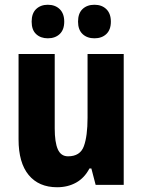

<svg xmlns="http://www.w3.org/2000/svg" viewBox="-20 -777 599 807"><path d="M500 -550V0H382L364 -69H356Q335 -29 300 -9.5Q265 10 220 10Q143 10 100.5 -41.5Q58 -93 58 -191V-550H210V-237Q210 -179 223 -149.5Q236 -120 266 -120Q317 -120 332.5 -162.5Q348 -205 348 -282V-550ZM113 -686Q113 -721 132 -739Q151 -757 181 -757Q212 -757 231 -738.5Q250 -720 250 -686Q250 -652 231 -634Q212 -616 181 -616Q151 -616 132 -633.5Q113 -651 113 -686ZM308 -686Q308 -721 327 -739Q346 -757 377 -757Q408 -757 427 -738.5Q446 -720 446 -686Q446 -652 427 -634Q408 -616 377 -616Q346 -616 327 -634Q308 -652 308 -686Z"/></svg>

Font: Noto Sans Thai Cond ExtBd
Style: Regular
Weight: 800
Width: 3
Designer: Monotype Design Team
Foundry: Monotype Imaging Inc.
Version: Version 2.002; ttfautohint (v1.8.4.7-5d5b)